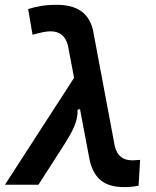

<svg xmlns="http://www.w3.org/2000/svg" viewBox="-38 -762 644 792"><path d="M475.1 9.8C495.1 9.8 512.7 8.3 533.7 3.9L540 -102.5C523.4 -101.6 514.2 -100.6 509.3 -100.6C469.2 -100.6 446.3 -117.7 435.5 -159.2L345.2 -639.6C327.6 -710.4 278.3 -742.2 194.3 -742.2C146.5 -742.2 111.3 -734.9 78.1 -724.6L96.2 -618.7C128.4 -627.4 151.4 -632.8 169.9 -632.8C207 -632.8 231.9 -615.2 242.2 -574.2L267.6 -440.9L-17.6 0H120.6L229 -168.9C255.4 -211.4 284.7 -258.8 281.7 -309.1L292 -312L332.5 -98.1C352.1 -22.5 394 9.8 475.1 9.8Z"/></svg>

Font: Cascadia Mono SemiBold
Style: Italic
Weight: 600
Italic angle: -10°
Monospace: yes
Designer: Aaron Bell
Foundry: Saja Typeworks
Version: Version 2404.023